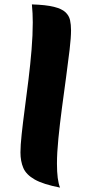

<svg xmlns="http://www.w3.org/2000/svg" viewBox="-20 -822 413 873"><path d="M303 -684Q303 -652 296.5 -596Q290 -540 280.5 -471Q271 -402 261.5 -330Q252 -258 245.5 -192.5Q239 -127 239 -78Q239 -3 253 31Q176 16 137.5 -6Q99 -28 86 -58.5Q73 -89 73 -129Q73 -160 78.5 -211.5Q84 -263 92.5 -327Q101 -391 109.5 -460Q118 -529 123.5 -596Q129 -663 129 -720Q129 -740 128 -761Q127 -782 125 -802Q189 -800 225 -791Q261 -782 277.5 -766.5Q294 -751 298.5 -730.5Q303 -710 303 -684Z"/></svg>

Font: Merienda ExtraBold
Style: Regular
Weight: 800
Designer: Eduardo Rodriguez Tunni
Foundry: Eduardo Rodriguez Tunni
Version: Version 2.001